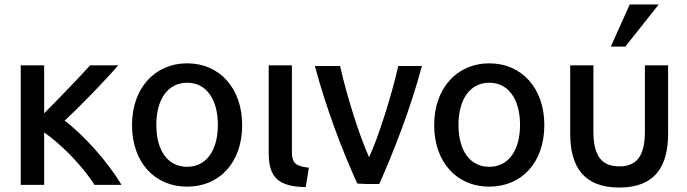

<svg xmlns="http://www.w3.org/2000/svg" viewBox="-20 -821 3083 861"><path d="M178 8H73V-528H178V-313C245 -380 343 -482 384 -528H510C450 -458 333 -338 270 -280C358 -214 467 -90 525 8H404C347 -81 250 -178 178 -227Z M1066 -260C1066 -94 966 16 819 16C673 16 572 -94 572 -260C572 -425 674 -537 819 -537C965 -537 1066 -425 1066 -260ZM957 -261C957 -376 905 -450 819 -450C733 -450 681 -376 681 -261C681 -145 733 -73 819 -73C905 -73 957 -146 957 -261Z M1365 -69 1351 18C1230 16 1185 -24 1185 -134V-528H1289V-140C1289 -86 1309 -76 1365 -69Z M1635 -116C1676 -202 1736 -393 1766 -525H1872C1820 -331 1747 -146 1681 4H1618C1613 3 1587 3 1582 2C1515 -146 1444 -331 1392 -525H1505C1535 -392 1590 -216 1635 -116Z M2421 -260C2421 -94 2321 16 2174 16C2028 16 1927 -94 1927 -260C1927 -425 2029 -537 2174 -537C2320 -537 2421 -425 2421 -260ZM2312 -261C2312 -376 2260 -450 2174 -450C2088 -450 2036 -376 2036 -261C2036 -145 2088 -73 2174 -73C2260 -73 2312 -146 2312 -261Z M2757 20C2597 20 2537 -74 2537 -222V-528H2641V-231C2641 -117 2682 -75 2757 -75C2832 -75 2872 -117 2872 -231V-528H2976V-222C2976 -74 2917 20 2757 20ZM2784 -612H2719L2804 -801H2934Z"/></svg>

Font: Repo Medium
Style: Regular
Weight: 500
Designer: Stefan Peev
Foundry: Context Ltd
Version: Version 1.502